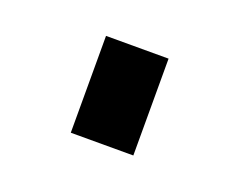

<svg xmlns="http://www.w3.org/2000/svg" viewBox="-45 -492 373 300"><g transform="rotate(20 142.0 -342.5)"><path d="M90 -423H194V-262H90Z"/></g></svg>

Font: Biryani
Style: Regular
Weight: 400
Designer: Dan Reynolds and Mathieu Reguer
Foundry: Dan Reynolds and Mathieu Reguer
Version: Version 1.004; ttfautohint (v1.1) -l 5 -r 5 -G 72 -x 0 -D la